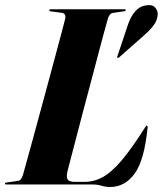

<svg xmlns="http://www.w3.org/2000/svg" viewBox="-36 -737 650 767"><path d="M334 0H-10.5Q-16 0 -16 -3.5Q-16 -7.5 -10 -8L33.5 -14Q42.5 -15 47.5 -21.2Q52.5 -27.5 55.5 -37.5Q59 -50 69.2 -87Q79.5 -124 94 -177Q108.5 -230 125 -291Q141.5 -352 158 -412.8Q174.5 -473.5 188.5 -526.2Q202.5 -579 212.2 -615Q222 -651 224.5 -662Q229 -683.5 209.5 -686L167.5 -691.5Q161 -692 161 -696Q161 -700 167.5 -700H461.5Q466.5 -700 466.5 -697Q466.5 -693 460 -692L415.5 -685.5Q401 -683.5 395 -662.5Q392 -652 382.2 -616.8Q372.5 -581.5 359 -530.2Q345.5 -479 329.8 -419.5Q314 -360 298.2 -300.5Q282.5 -241 269 -189Q255.5 -137 246 -100.8Q236.5 -64.5 233.5 -52.5Q228 -28 234.8 -19.2Q241.5 -10.5 263.5 -10.5H302Q340.5 -10.5 375.5 -30Q410.5 -49.5 450.2 -96.5Q490 -143.5 543 -227Q548 -235 550.5 -235Q554.5 -235 553.5 -226.5Q540.5 -96 501.5 -43Q462.5 10 404 10Q385.5 10 369.8 5Q354 0 334 0ZM475 -638Q486 -671 504 -691.5Q522 -712 544.5 -715Q571 -720.5 583 -707.8Q595 -695 594 -679Q592.5 -655 577.2 -635.2Q562 -615.5 542.5 -598.5L439 -507Q436 -505 432.5 -506Q431.5 -507 433 -512.5Z"/></svg>

Font: Fraunces 144pt S000
Style: Bold Italic
Weight: 700
Italic angle: -16°
Version: Version 1.000; ttfautohint (v1.8.3)